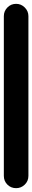

<svg xmlns="http://www.w3.org/2000/svg" viewBox="-20 -980 168 1000"><path d="M0 -64H128V-896H0ZM64 -128Q37 -128 18.5 -109Q0 -90 0 -64Q0 -37 18.5 -18.5Q37 0 64 0Q90 0 109 -18.5Q128 -37 128 -64Q128 -90 109 -109Q90 -128 64 -128ZM64 -960Q37 -960 18.5 -941Q0 -922 0 -896Q0 -869 18.5 -850.5Q37 -832 64 -832Q90 -832 109 -850.5Q128 -869 128 -896Q128 -922 109 -941Q90 -960 64 -960Z"/></svg>

Font: Wavefont
Style: Bold
Weight: 700
Version: Version 3.004;gftools[0.9.33]